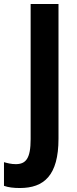

<svg xmlns="http://www.w3.org/2000/svg" viewBox="-81 -734 385 965"><path d="M19 211C140 211 213 148 213 -37V-714H73V-35C73 63 49 91 -2 91C-24 91 -44 86 -61 81V200C-39 208 -12 211 19 211Z"/></svg>

Font: Noto Sans Armenian Condensed
Style: Regular
Weight: 400
Width: 3
Designer: Monotype Design Team
Foundry: Monotype Imaging Inc.
Version: Version 2.008